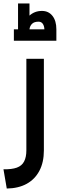

<svg xmlns="http://www.w3.org/2000/svg" viewBox="-20 -821 345 1107"><path d="M0 155Q48 156 77 145.5Q106 135 119 110Q132 85 132 46V-482H233V46Q233 115 207 164Q181 213 133.5 239Q86 265 19 266ZM60 -586V-652H84V-801H150V-731Q164 -744 182 -751Q200 -758 222 -758Q260 -758 282.5 -729.5Q305 -701 305 -652V-586ZM150 -652H236Q235 -672 226.5 -684Q218 -696 202 -696Q177 -696 164.5 -683.5Q152 -671 150 -652Z"/></svg>

Font: Alexandria
Style: Regular
Weight: 400
Designer: Mohamed Gaber
Foundry: Kief Type Foundry
Version: Version 5.100